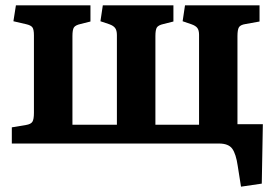

<svg xmlns="http://www.w3.org/2000/svg" viewBox="-20 -533 1020 713"><path d="M875 160.2 862.8 83Q856.4 38.6 842.5 19.3Q828.6 0 793 0H23.9V-60.1L76.2 -68.8Q94.7 -71.8 100.3 -80.8Q106 -89.8 106 -113.8V-401.9Q106 -423.8 100.3 -431.4Q94.7 -439 78.1 -442.9L29.8 -454.1L39.1 -513.2H315.9V-453.1L278.8 -443.8Q259.8 -439.5 254.4 -430.9Q249 -422.4 249 -398.9V-69.8H414.1V-402.8Q414.1 -419.9 407.7 -428.7Q401.4 -437.5 386.2 -442.9L353 -454.1L361.8 -513.2H624V-453.1L586.9 -443.8Q567.9 -439.5 562.5 -430.9Q557.1 -422.4 557.1 -398.9V-69.8H719.2V-403.8Q719.2 -420.4 712.9 -429Q706.5 -437.5 690.9 -442.9L658.2 -454.1L667 -513.2H943.8V-453.1L892.1 -443.8Q873 -440.9 867.4 -431.9Q861.8 -422.9 861.8 -398.9V-71.8H956.1L952.1 148.9Z"/></svg>

Font: Literata Book
Style: Bold
Weight: 700
Designer: Latin by Veronika Burian and Jose Scaglione. Greek by Irene Vlachou. Cyrillic by Vera Evstafieva
Foundry: TypeTogether
Version: Version 2.003;PS 002.003;hotconv 1.0.88;makeotf.lib2.5.64775